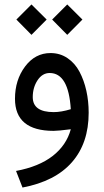

<svg xmlns="http://www.w3.org/2000/svg" viewBox="-20 -592 470 870"><path d="M216.3 -503.4 284.7 -571.8 353.5 -503.4 284.7 -434.1ZM54.2 -503.4 122.6 -571.8 191.4 -503.4 122.6 -434.1ZM300.8 -6.3Q243.2 1 223.1 1Q47.9 1 47.9 -144.5Q47.9 -229.5 93.5 -290.5Q139.2 -351.6 209 -351.6Q252 -351.6 285.9 -328.6Q319.8 -305.7 340.3 -266.8Q360.8 -228 371.3 -180.7Q381.8 -133.3 381.8 -81.1Q381.8 56.2 306.2 142.8Q230.5 229.5 82 257.8L52.7 182.6Q156.7 163.1 219 114.5Q281.2 65.9 300.8 -6.3ZM300.8 -97.2Q290.5 -261.2 205.1 -261.2Q171.9 -261.2 150.1 -228.3Q128.4 -195.3 128.4 -151.9Q128.4 -84 223.6 -84Q257.3 -84 300.8 -97.2Z"/></svg>

Font: Vazir FD-WOL
Style: FD-WOL
Weight: 400
Foundry: Based on Dejavu fonts, by Saber Rastikerdar
Version: Version 26.0.0